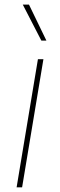

<svg xmlns="http://www.w3.org/2000/svg" viewBox="-20 -798 256 818"><path d="M50.8 0 141.6 -545.9H165L74.2 0ZM156.2 -625 77.1 -778.3H103.5L177.7 -625Z"/></svg>

Font: Inter Tight Thin
Style: Italic
Weight: 250
Italic angle: -9.39999°
Designer: Rasmus Andersson
Foundry: rsms
Version: Version 3.004